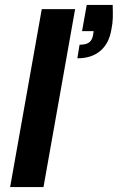

<svg xmlns="http://www.w3.org/2000/svg" viewBox="-20 -757 477 777"><path d="M21 0 149 -720H284L156 0ZM293 -521 302 -576Q327 -576 339.5 -584.5Q352 -593 356 -612L359 -631H312L331 -737H436Q437 -708 436.5 -685.5Q436 -663 431 -639Q422 -582 386.5 -551.5Q351 -521 293 -521Z"/></svg>

Font: DM Sans 20pt
Style: Bold Italic
Weight: 700
Italic angle: -10°
Version: Version 4.004;gftools[0.9.30]